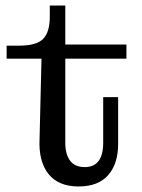

<svg xmlns="http://www.w3.org/2000/svg" viewBox="-20 -664 512 694"><path d="M264 10Q191 10 155 -35.5Q119 -81 123 -162L130 -452H4V-499H49Q112 -499 136 -523.5Q160 -548 160 -604V-644H216V-503H437V-452H216V-148Q216 -106 233.5 -83Q251 -60 286 -60Q353 -60 353 -148V-313H407V-144Q407 -72 371 -31Q335 10 264 10Z"/></svg>

Font: Montagu Slab 144pt
Style: Regular
Weight: 400
Designer: Florian Karsten
Foundry: Florian Karsten
Version: Version 1.000; ttfautohint (v1.8.3)